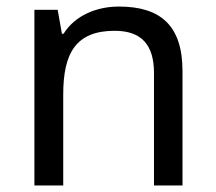

<svg xmlns="http://www.w3.org/2000/svg" viewBox="-20 -566 658 586"><path d="M343 -546C275 -546 209 -519 174 -463H169L156 -536H85V0H173V-278C173 -403 211 -472 330 -472C412 -472 450 -429 450 -343V0H537V-349C537 -487 471 -546 343 -546Z"/></svg>

Font: Noto Sans Psalter Pahlavi
Style: Regular
Weight: 400
Designer: Monotype Design Team
Foundry: Monotype Imaging Inc.
Version: Version 2.002